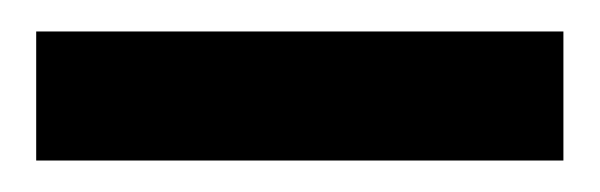

<svg xmlns="http://www.w3.org/2000/svg" viewBox="-20 -675 381 122"><path d="M3 -655V-573H338V-655Z"/></svg>

Font: fbb
Style: Bold
Weight: 400
Designer: David J. Perry, Michael Sharpe
Version: Version 1.045